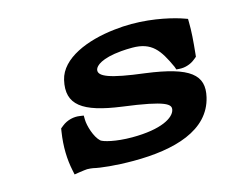

<svg xmlns="http://www.w3.org/2000/svg" viewBox="-77 -602 893 723"><g transform="rotate(-15 370.0 -240.0)"><path d="M129.2 -178.6 127.4 -167.2C118.3 -109.3 120.5 -59.3 129.6 -16L133.3 1.9L153.2 -1.3C164.4 -3.1 181.8 -5 183.9 -5C190.3 -5 203.8 -3.8 206.9 -2.9C232 3.3 291.8 10 361.3 10C521 10 660.3 -28.2 688.5 -150.6C707.6 -233.1 660.1 -274.8 489 -297.5C354.5 -314.1 311.4 -331.5 317.4 -357.5C320.8 -372.1 346.3 -394.3 422.8 -401.2C436.1 -402.4 450.5 -403 466.1 -403C542.1 -403 568.6 -364.6 601.7 -292.4L605.7 -280.9L618.9 -280C629.1 -279.4 639.1 -280.8 648.4 -283.6C659.7 -286.9 669.9 -292.3 678.5 -299.3L689.2 -308L690.5 -320.2C695.4 -367.6 698.3 -406.4 697.6 -440.1L697.4 -453.4L685.3 -457.7C652.2 -469.7 575.4 -490 486.2 -490C464.2 -490 442 -488.7 420 -486.1C310.9 -474.4 205.4 -431.5 187.1 -352.3C165.6 -259.1 222.6 -218.8 371.5 -198.5C541.4 -176.3 556.2 -158.7 551.4 -137.6C544.7 -109 494.2 -77 379.1 -77C315.2 -77 269.1 -89.5 259.8 -97.1C238.3 -116.5 224.6 -163.9 224.2 -187.1L223.9 -203.4L207.8 -205.7C187.4 -208.8 160.4 -203.9 139.2 -186.7Z"/></g></svg>

Font: Linux Libertine Mono O 
Style: Mono Bold Oblique
Weight: 400
Italic angle: -13°
Designer: Philipp H. Poll
Foundry: Philipp H. Poll
Version: Version 5.1.7